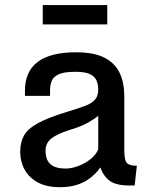

<svg xmlns="http://www.w3.org/2000/svg" viewBox="-20 -740 613 770"><path d="M220.2 10.7Q167 10.7 131.8 -8.3Q96.7 -27.3 78.9 -59.6Q61 -91.8 61 -131.3Q61 -169.4 76.4 -196.8Q91.8 -224.1 133.5 -246.8Q175.3 -269.5 255.4 -293.5Q297.9 -306.2 323.7 -316.4Q349.6 -326.7 361.8 -341.3Q374 -356 374 -380.9Q374 -401.9 366.7 -418Q359.4 -434.1 339.8 -443.1Q320.3 -452.1 282.7 -452.1Q237.3 -452.1 215.6 -442.1Q193.8 -432.1 187.3 -415.3Q180.7 -398.4 180.7 -377.9V-355.5H80.1V-376.5Q80.1 -453.1 131.1 -491.7Q182.1 -530.3 285.6 -530.3Q357.4 -530.3 399.7 -508.3Q441.9 -486.3 460.2 -446.8Q478.5 -407.2 478.5 -353.5V-137.2Q478.5 -98.1 488.5 -86.7Q498.5 -75.2 528.8 -75.2L520 3.9H498.5Q445.8 3.9 420.4 -14.6Q395 -33.2 382.3 -68.4Q370.1 -50.3 349.1 -32Q328.1 -13.7 296.6 -1.5Q265.1 10.7 220.2 10.7ZM242.7 -64Q266.6 -64 293.5 -74Q320.3 -84 342.5 -101.3Q364.7 -118.7 374 -141.1V-275.9Q362.3 -265.1 335 -249.3Q307.6 -233.4 263.7 -220.2Q209 -203.1 185.8 -184.6Q162.6 -166 162.6 -135.7Q162.6 -99.1 182.4 -81.5Q202.1 -64 242.7 -64ZM151.4 -642.1V-719.7H410.2V-642.1Z"/></svg>

Font: Monda Medium
Style: Regular
Weight: 500
Designer: Vernon Adams
Foundry: Vernon Adams
Version: Version 2.200